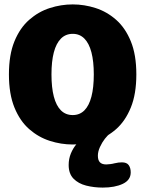

<svg xmlns="http://www.w3.org/2000/svg" viewBox="-20 -645 659 871"><path d="M310 10.5Q257 10.5 205.8 -6Q154.5 -22.5 112.5 -59.2Q70.5 -96 45.5 -157.2Q20.5 -218.5 20.5 -307.5Q20.5 -396.5 45.5 -457.5Q70.5 -518.5 112.5 -555.2Q154.5 -592 205.8 -608.5Q257 -625 310 -625Q362.5 -625 413.8 -608.5Q465 -592 506.8 -555.2Q548.5 -518.5 573.5 -457.5Q598.5 -396.5 598.5 -307.5Q598.5 -218.5 573.5 -157.2Q548.5 -96 506.8 -59.2Q465 -22.5 413.8 -6Q362.5 10.5 310 10.5ZM310 -123Q341.5 -123 362.8 -144.2Q384 -165.5 394.8 -206.8Q405.5 -248 405.5 -307.5Q405.5 -366.5 394.8 -407.5Q384 -448.5 362.8 -470Q341.5 -491.5 310 -491.5Q278 -491.5 256.5 -470Q235 -448.5 224.2 -407.5Q213.5 -366.5 213.5 -307.5Q213.5 -248 224.2 -206.8Q235 -165.5 256.5 -144.2Q278 -123 310 -123ZM446 206Q406.5 206 371 197Q335.5 188 313.5 165.5Q291.5 143 291.5 103.5Q291.5 75.5 301.5 51.2Q311.5 27 327.5 8.2Q343.5 -10.5 361.5 -22.5Q379.5 -34.5 396 -38H478.5Q468.5 -32 455.8 -15.5Q443 1 433.5 21.8Q424 42.5 424 61.5Q424 82 433.5 91.5Q443 101 462 101Q468.5 101 480.2 99.5Q492 98 498.5 96Q508.5 93.5 517.2 92.5Q526 91.5 533 91.5Q555 91.5 564 104.2Q573 117 573 137Q573 172 537 189Q501 206 446 206Z"/></svg>

Font: Sono ExtraLight Monospace ExtraBold
Style: Regular
Weight: 800
Version: Version 2.112